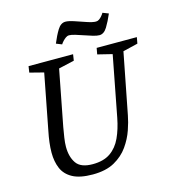

<svg xmlns="http://www.w3.org/2000/svg" viewBox="-116 -878 886 983"><g transform="rotate(-15 327.0 -386.0)"><path d="M255 10Q187 10 148.5 -11Q110 -32 94.5 -68.5Q79 -105 79 -152Q79 -178 82.5 -206.5Q86 -235 92 -264L149 -559L75 -578L80 -611H316L311 -578L228 -559L171 -264Q166 -236 162 -209.5Q158 -183 158 -162Q158 -109 181.5 -75Q205 -41 268 -41Q326 -41 362 -66Q398 -91 418.5 -135.5Q439 -180 450 -237L512 -559L435 -578L441 -611H654L648 -578L569 -559L506 -236Q500 -203 485.5 -161Q471 -119 443.5 -80Q416 -41 370.5 -15.5Q325 10 255 10ZM472 -670Q459 -670 438.5 -676Q418 -682 395.5 -690Q373 -698 352.5 -704Q332 -710 320 -710Q312 -710 303.5 -704Q295 -698 287.5 -690Q280 -682 275 -674L245 -686Q261 -725 278.5 -753.5Q296 -782 321 -782Q338 -782 367.5 -772Q397 -762 426.5 -752Q456 -742 473 -742Q482 -742 490 -747.5Q498 -753 505 -761.5Q512 -770 516 -777L547 -765Q531 -727 513.5 -698.5Q496 -670 472 -670Z"/></g></svg>

Font: Manuale
Style: Italic
Weight: 400
Italic angle: -11°
Designer: Eduardo Tunni / Pablo Cosgaya
Foundry: Eduardo Tunni / Pablo Cosgaya
Version: Version 1.002